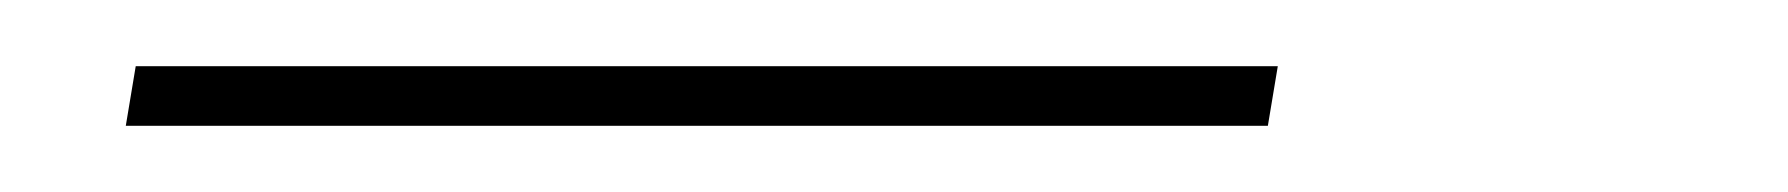

<svg xmlns="http://www.w3.org/2000/svg" viewBox="-20 -20 540 58"><path d="M18 18 21 0H366L363 18Z"/></svg>

Font: Iosevka Slab Thin Oblique
Style: Regular
Weight: 100
Italic angle: -9°
Monospace: yes
Designer: Belleve Invis
Foundry: Belleve Invis
Version: Version 11.1.0; ttfautohint (v1.8.3)